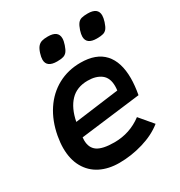

<svg xmlns="http://www.w3.org/2000/svg" viewBox="-182 -893 963 1028"><g transform="rotate(-30 300.0 -379.0)"><path d="M36 -209Q36 -241 43 -280.5Q58.5 -365.5 100 -428.2Q141.5 -491 204.2 -525Q267 -559 344 -559Q440.5 -559 488.8 -506Q537 -453 537 -352.5Q537 -308.5 527 -253L155 -207Q154 -195 154 -189.5Q154 -142 186 -120.2Q218 -98.5 289.5 -98.5Q385.5 -98.5 461 -155.5L529.5 -74.5Q478.5 -33.5 405.2 -11.8Q332 10 258 10Q191.5 10 141.5 -15.2Q91.5 -40.5 63.8 -89.8Q36 -139 36 -209ZM443 -358Q443 -409 412 -432.8Q381 -456.5 329.5 -456.5Q262 -456.5 222 -414.5Q182 -372.5 167 -295.5L441 -331.5Q443 -344 443 -358ZM176.5 -674.5Q176.5 -689.5 183.5 -712Q191 -735.5 201.2 -747.5Q211.5 -759.5 225.8 -763.8Q240 -768 263 -768Q326.5 -768 326.5 -720.5Q326.5 -704.5 319 -682.5Q311 -658.5 302 -647Q293 -635.5 279 -631.2Q265 -627 240.5 -627Q176.5 -627 176.5 -674.5ZM423 -674.5Q423 -689 430 -711Q438.5 -736 447.8 -748Q457 -760 471 -764Q485 -768 509.5 -768Q572.5 -768 572.5 -720.5Q572.5 -705.5 565.5 -683Q557.5 -658.5 548.8 -647Q540 -635.5 526 -631.2Q512 -627 486.5 -627Q423 -627 423 -674.5Z"/></g></svg>

Font: JuliaMono
Style: Bold Italic
Weight: 700
Italic angle: -9°
Monospace: yes
Designer: cormullion
Foundry: corm
Version: Version 0.057; ttfautohint (v1.8.4)